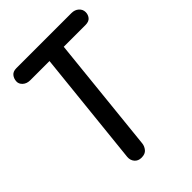

<svg xmlns="http://www.w3.org/2000/svg" viewBox="-225 -877 981 981"><g transform="rotate(-45 265.5 -387.0)"><path d="M207 1Q183 1 169.5 -15Q156 -31 158 -54L228 -725H331L261 -48Q259 -30 246.5 -14.5Q234 1 207 1ZM30 -727Q31 -747 42.5 -761Q54 -775 78 -775H476Q500 -775 515.5 -761Q531 -747 531 -727Q531 -709 520 -695Q509 -681 483 -681H85Q60 -681 44.5 -695Q29 -709 30 -727Z"/></g></svg>

Font: Edu NSW ACT Foundation SemiBold
Style: Regular
Weight: 600
Version: Version 1.003